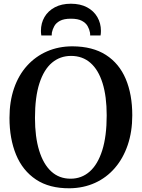

<svg xmlns="http://www.w3.org/2000/svg" viewBox="-20 -1001 762 1032"><path d="M355 11Q245.5 12 173.5 -36Q101.5 -84 66.2 -169.8Q31 -255.5 31 -367Q31 -455.5 55.5 -526.5Q80 -597.5 125.5 -647.8Q171 -698 233 -725Q295 -752 369.5 -752Q478 -751.5 549.2 -705.8Q620.5 -660 655.8 -576.8Q691 -493.5 691 -381Q691 -293.5 666.5 -221.5Q642 -149.5 597.2 -97.8Q552.5 -46 490.8 -18Q429 10 355 11ZM359.5 -40.5Q418.5 -40.5 462 -78.8Q505.5 -117 529.5 -192.8Q553.5 -268.5 553.5 -381Q553.5 -483 531.2 -554.2Q509 -625.5 466.2 -663Q423.5 -700.5 362 -700.5Q303 -700.5 259.5 -664Q216 -627.5 192 -553.5Q168 -479.5 168 -367Q168 -265 190.5 -191.8Q213 -118.5 255.5 -79.5Q298 -40.5 359.5 -40.5ZM361 -981Q411.5 -981 447.8 -961.8Q484 -942.5 503.2 -909.2Q522.5 -876 522.5 -835Q522.5 -828.5 522 -822.5Q521.5 -816.5 520.5 -810.5H464.5Q464.5 -813.5 464.5 -817.8Q464.5 -822 463.5 -826.5Q460.5 -843.5 451 -860.5Q441.5 -877.5 420.2 -889Q399 -900.5 361 -900.5Q323.5 -900.5 302.2 -889Q281 -877.5 271.8 -860.5Q262.5 -843.5 259 -826.5Q258.5 -822 258.2 -817.8Q258 -813.5 258 -810.5H202Q201 -816.5 200.5 -822.8Q200 -829 200 -835Q200 -876.5 219.2 -909.5Q238.5 -942.5 274.8 -961.8Q311 -981 361 -981Z"/></svg>

Font: Merriweather 36pt SemiBold
Style: Regular
Weight: 600
Version: Version 2.100